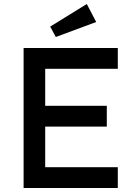

<svg xmlns="http://www.w3.org/2000/svg" viewBox="-20 -940 684 960"><path d="M98 0V-700H569V-596H206V-411H514V-307H206V-104H569V0ZM231 -807 414 -920 461 -830 259 -755Z"/></svg>

Font: Easer Grotesk
Style: Regular
Weight: 400
Designer: Boardeaser, Bonnie Shaver-Troup, Thomas Jockin
Foundry: Lexend
Version: Version 1.008;Glyphs 3.1.2 (3151)